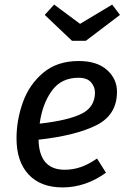

<svg xmlns="http://www.w3.org/2000/svg" viewBox="-20 -805 557 837"><path d="M148 -196Q151 -65 262 -65Q299 -65 333 -77Q367 -89 403 -114L442 -52Q353 12 253 12Q157 12 104.5 -44.5Q52 -101 52 -202Q52 -281 79.5 -358.5Q107 -436 168 -487.5Q229 -539 323 -539Q403 -539 446.5 -500Q490 -461 490 -405Q490 -304 400 -259Q310 -214 148 -196ZM394 -402Q394 -426 377 -446Q360 -466 322 -466Q246 -466 205 -408Q164 -350 153 -266Q277 -280 335.5 -309Q394 -338 394 -402ZM503 -740 354 -627H294L175 -740L216 -785L329 -701L469 -785Z"/></svg>

Font: FiraGO
Style: Italic
Weight: 400
Italic angle: -8°
Designer: bBox Type GmbH
Foundry: bBox Type GmbH
Version: Version 1.001